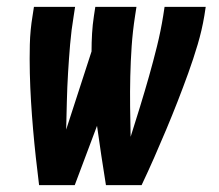

<svg xmlns="http://www.w3.org/2000/svg" viewBox="-20 -540 640 560"><path d="M94 0Q89 -40 84.5 -81Q80 -122 76.5 -162.5Q73 -203 70.5 -244Q68 -285 67 -326.5Q66 -368 67 -410Q68 -452 75 -494L79 -520H199L195 -494Q188 -452 184.5 -410.5Q181 -369 178.5 -327.5Q176 -286 175 -244.5Q174 -203 173 -162L247 -390Q247 -416 248.5 -442Q250 -468 254 -494L258 -520H378L374 -494Q367 -449 364 -405Q361 -361 360 -317Q359 -273 359.5 -229Q360 -185 361 -141Q375 -185 388.5 -229Q402 -273 414.5 -317Q427 -361 438 -405.5Q449 -450 456 -494L460 -520H580L576 -494Q569 -452 556.5 -410Q544 -368 529 -326.5Q514 -285 498 -244Q482 -203 465 -162.5Q448 -122 430 -81Q412 -40 393 0H289Q282 -43 275.5 -86.5Q269 -130 263 -173L198 0Z"/></svg>

Font: Iosevka SS04 Extended
Style: Bold Italic
Weight: 700
Width: 7
Italic angle: -9°
Monospace: yes
Designer: Belleve Invis
Foundry: Belleve Invis
Version: Version 19.0.0; ttfautohint (v1.8.4)